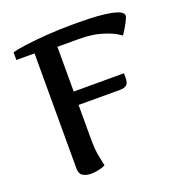

<svg xmlns="http://www.w3.org/2000/svg" viewBox="-128 -809 872 927"><g transform="rotate(-20 308.0 -345.0)"><path d="M125.5 -630.9H32.2V-669.9Q51.8 -676.8 100.6 -683.3Q149.4 -689.9 215.6 -694.6Q281.7 -699.2 352.5 -699.2Q387.2 -699.2 429.9 -698Q472.7 -696.8 511.7 -691.9Q550.8 -687 576.2 -677.5Q601.6 -668 601.6 -650.9Q601.6 -644.5 591.8 -625.5Q582 -606.4 571 -588.4Q560.1 -570.3 556.6 -565.9Q556.6 -566.4 533.4 -580.6Q510.3 -594.7 464.1 -608.6Q418 -622.6 348.6 -623H240.2V-393.1H498.5V-369.1Q498.5 -343.8 487.5 -334Q476.6 -324.2 452.6 -324.2H240.2V-154.8Q240.2 -92.8 247.8 -57.4Q255.4 -22 258.3 -7.8Q244.1 0 222.9 4.4Q201.7 8.8 184.6 8.8Q159.2 8.8 142.3 -1.7Q125.5 -12.2 125.5 -40Z"/></g></svg>

Font: Artifika
Style: Regular
Weight: 400
Designer: Yulya Zhdanova, Ivan Petrov | Cyreal.org
Foundry: Cyreal.org
Version: Version 1.102; ttfautohint (v1.8.4.7-5d5b)